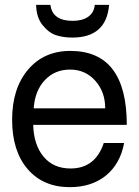

<svg xmlns="http://www.w3.org/2000/svg" viewBox="-20 -749 573 792"><path d="M129 -729H188Q196 -663 280 -663Q320 -663 344 -680Q368 -697 371 -729H430Q419 -594 278 -594Q242 -594 212 -603.5Q182 -613 156 -645Q130 -677 129 -729ZM119 -302H414Q414 -370 373 -416Q332 -462 269 -462Q206 -462 165 -418.5Q124 -375 119 -302ZM503 -234H117Q119 -152 159.5 -103Q200 -54 271 -54Q373 -54 408 -159H492Q476 -73 417 -25Q358 23 268 23Q158 23 94 -51.5Q30 -126 30 -255Q30 -384 95.5 -461.5Q161 -539 270 -539Q503 -539 503 -234Z"/></svg>

Font: Autonym
Style: Regular
Weight: 500
Version: Version 1.0.20131126